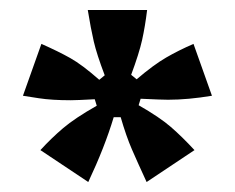

<svg xmlns="http://www.w3.org/2000/svg" viewBox="-20 -783 472 385"><path d="M61 -482Q83 -506 106.5 -526Q130 -546 174 -571L170 -584Q134 -582 122 -582Q84 -582 58 -586Q32 -590 26 -591L63 -695Q97 -680 121 -666.5Q145 -653 179 -623L190 -632Q174 -674 168 -700Q162 -726 156 -763H275Q271 -730 265 -703Q259 -676 243 -633L254 -624Q288 -653 313 -667.5Q338 -682 368 -695L405 -591Q357 -583 317 -583Q304 -583 262 -585L258 -572Q300 -548 322.5 -528.5Q345 -509 370 -482L274 -418Q256 -457 244.5 -483.5Q233 -510 222 -548H208Q190 -488 157 -418Z"/></svg>

Font: Open Sauce Two Black
Style: Regular
Weight: 900
Designer: Alfredo Marco Pradil
Foundry: Creative Sauce Fz LLC
Version: Version 1.477